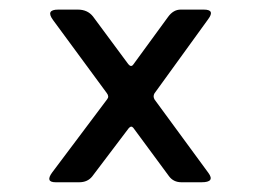

<svg xmlns="http://www.w3.org/2000/svg" viewBox="-20 -457 539 400"><path d="M88.7 -97.7 203.3 -250.3Q208 -256 202.3 -263.3L90.7 -415Q74.3 -437 101.3 -437H142.3Q162.3 -437 173.7 -422.7L247.3 -323.3Q253.3 -316 258 -323L330.3 -422Q341.3 -437 356.3 -437H404.7Q428.7 -437 413.7 -417L301.7 -262.3Q298.3 -256 302 -249.7L414 -97Q428.7 -77.3 400 -77.3H358Q341.3 -77.3 332 -90L257.7 -190.7Q253.3 -196 248 -189.7L172 -89.3Q162.3 -77.3 145 -77.3H96Q73.7 -77.3 88.7 -97.7Z"/></svg>

Font: Vivano Light
Style: Regular
Weight: 300
Designer: Joe Prince, Josias Burgherr
Version: Version 2.064;September 19, 2022;FontCreator 14.0.0.2877 64-